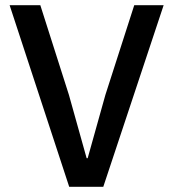

<svg xmlns="http://www.w3.org/2000/svg" viewBox="-20 -718 667 738"><path d="M377 0H246L17 -698H135L245 -353L313 -110H317L385 -353L496 -698H609Z"/></svg>

Font: IBM Plex Sans Medium
Style: Regular
Weight: 500
Designer: Mike Abbink, Paul van der Laan, Pieter van Rosmalen
Foundry: Bold Monday
Version: Version 3.201